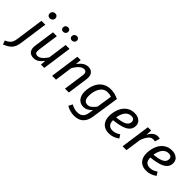

<svg xmlns="http://www.w3.org/2000/svg" viewBox="59 -1897 3230 3230"><g transform="rotate(45 1674.5 -281.5)"><path d="M-45.3 213.1 -71.5 143.4Q-35.4 127.5 -8.9 109Q17.6 90.5 35.1 58.5Q52.5 26.5 60.5 -29.4L130.5 -527.1H222.5L152.5 -29.5Q142.5 44.7 117.8 88.9Q93.2 133 53.5 160.6Q13.8 188.2 -45.3 213.1ZM198.9 -654.6Q171.7 -654.6 155.6 -671.2Q139.5 -687.8 139.5 -712Q139.5 -741.2 159.7 -760.8Q179.8 -780.5 209 -780.5Q236.2 -780.5 252.3 -763.9Q268.4 -747.3 268.4 -723.1Q268.4 -693.9 248.3 -674.3Q228.1 -654.6 198.9 -654.6Z M478.5 12.1Q408.4 12.1 374.9 -31.5Q341.5 -75 351.5 -152L404.5 -527.1H496.5L444.5 -156.3Q437.6 -102.5 451 -81.6Q464.4 -60.8 499.2 -60.8Q532 -60.8 560.3 -79.2Q588.7 -97.6 613.5 -125.9Q638.4 -154.3 658.3 -184.2L706.3 -527.1H798.3L724.3 0H645.4L652.4 -96.7Q615.4 -46.8 574.4 -17.4Q533.4 12.1 478.5 12.1ZM517.7 -653.8Q494.5 -653.8 479.5 -668.4Q464.4 -683 464.4 -705.1Q464.4 -732.3 482.5 -749.9Q500.6 -767.5 527.8 -767.5Q551 -767.5 566 -752.9Q581.1 -738.3 581.1 -716.2Q581.1 -689 563 -671.4Q544.9 -653.8 517.7 -653.8ZM726 -653.8Q702.9 -653.8 687.8 -668.4Q672.7 -683 672.7 -705.1Q672.7 -732.3 690.8 -749.9Q709 -767.5 736.1 -767.5Q759.3 -767.5 774.4 -752.9Q789.4 -738.3 789.4 -716.2Q789.4 -689 771.3 -671.4Q753.2 -653.8 726 -653.8Z M1239.4 -539.1Q1305.4 -539.1 1338.9 -494.2Q1372.3 -449.2 1361.3 -370.2L1309.3 0H1217.3L1269.3 -367.7Q1277.3 -423.5 1260.4 -442.4Q1243.5 -461.3 1213.7 -461.3Q1180.9 -461.3 1150.5 -440.4Q1120.2 -419.5 1094.3 -386.6Q1068.4 -353.6 1047.4 -315.6L1003.5 0H911.5L985.5 -527.1H1064.4L1056.5 -424.2Q1093.4 -476.2 1137.9 -507.7Q1182.5 -539.1 1239.4 -539.1Z M1772 -539.1Q1824 -539.1 1868.7 -527.6Q1913.4 -516.1 1958.5 -494L1885.6 -12.4Q1873.6 72.7 1840.1 122.8Q1806.6 172.9 1756.4 194.5Q1706.3 216.1 1644 216.1Q1597 216.1 1548.4 202.1Q1499.8 188 1461.7 165L1497 94.5Q1521.2 108.6 1559.7 122.5Q1598.1 136.5 1639 136.5Q1673.9 136.5 1706.3 126Q1738.7 115.5 1762.7 83.1Q1786.6 50.7 1795.6 -13.1L1804.6 -79.8Q1775.6 -44.9 1737.1 -22.5Q1698.7 0 1654.7 0Q1601.6 0 1563.6 -24.5Q1525.6 -49 1505.6 -93.6Q1485.6 -138.1 1485.6 -198.1Q1485.6 -245.1 1495.6 -293.6Q1505.6 -342.1 1526.7 -386.1Q1547.7 -430.1 1581.2 -464.6Q1614.8 -499.1 1662.3 -519.1Q1709.9 -539.1 1772 -539.1ZM1771.9 -465.5Q1722.1 -465.5 1686.2 -442.1Q1650.3 -418.6 1627.9 -379.2Q1605.5 -339.7 1595.1 -292.4Q1584.6 -245 1584.6 -197.2Q1584.6 -154.3 1595.6 -126.9Q1606.5 -99.5 1626.9 -86.6Q1647.3 -73.7 1674.2 -73.7Q1718 -73.7 1752.3 -102.6Q1786.7 -131.4 1817.6 -172.3L1860.4 -448.6Q1838.6 -457.6 1818.7 -461.6Q1798.8 -465.5 1771.9 -465.5Z M2338.1 -539.1Q2394.2 -539.1 2431.3 -520.1Q2468.4 -501.1 2487 -470.6Q2505.5 -440 2505.5 -405Q2505.5 -348 2477 -310.4Q2448.5 -272.9 2398.9 -249.9Q2349.4 -226.9 2284.9 -214.4Q2220.4 -201.9 2149.5 -195L2158.6 -265.4Q2217.5 -271.3 2263.8 -280.8Q2310.2 -290.3 2342.5 -305.8Q2374.8 -321.3 2391.7 -344.7Q2408.6 -368.1 2408.6 -401.9Q2408.6 -414.9 2402.6 -429.3Q2396.6 -443.8 2381.2 -454.7Q2365.8 -465.6 2336.9 -465.6Q2296 -465.6 2266.7 -448.7Q2237.3 -431.7 2217.3 -403.2Q2197.4 -374.7 2185.5 -339.8Q2173.5 -304.9 2168.5 -269.4Q2163.6 -234 2163.6 -202.1Q2163.6 -126.3 2195 -95.9Q2226.4 -65.5 2277.2 -65.5Q2314.2 -65.5 2348.2 -77.5Q2382.1 -89.5 2418.2 -114.5L2457.4 -52Q2414.4 -21 2367.8 -4.5Q2321.2 12.1 2268.1 12.1Q2203.9 12.1 2158.8 -14Q2113.7 -40 2090.1 -88Q2066.6 -136.1 2066.6 -202.1Q2066.6 -245.1 2075.6 -292.1Q2084.6 -339.1 2104.2 -383.1Q2123.7 -427.1 2155.8 -462.1Q2187.8 -497.1 2232.9 -518.1Q2278 -539.1 2338.1 -539.1Z M2888.4 -539.1Q2902.4 -539.1 2915.9 -537.1Q2929.4 -535.1 2941.4 -532.1L2914.1 -442.1Q2903.1 -445.1 2893.6 -446.1Q2884.1 -447.1 2871.1 -447.1Q2837.1 -447.1 2810.2 -427.2Q2783.2 -407.2 2761.3 -369.7Q2739.3 -332.3 2720.4 -278.5L2680.5 0H2588.5L2662.5 -527.1H2741.4L2735.4 -419.2Q2765.4 -481.1 2805.4 -510.1Q2845.4 -539.1 2888.4 -539.1Z M3226.1 -539.1Q3282.2 -539.1 3319.3 -520.1Q3356.4 -501.1 3375 -470.6Q3393.5 -440 3393.5 -405Q3393.5 -348 3365 -310.4Q3336.5 -272.9 3286.9 -249.9Q3237.4 -226.9 3172.9 -214.4Q3108.4 -201.9 3037.5 -195L3046.6 -265.4Q3105.5 -271.3 3151.8 -280.8Q3198.2 -290.3 3230.5 -305.8Q3262.8 -321.3 3279.7 -344.7Q3296.6 -368.1 3296.6 -401.9Q3296.6 -414.9 3290.6 -429.3Q3284.6 -443.8 3269.2 -454.7Q3253.8 -465.6 3224.9 -465.6Q3184 -465.6 3154.7 -448.7Q3125.3 -431.7 3105.3 -403.2Q3085.4 -374.7 3073.5 -339.8Q3061.5 -304.9 3056.5 -269.4Q3051.6 -234 3051.6 -202.1Q3051.6 -126.3 3083 -95.9Q3114.4 -65.5 3165.2 -65.5Q3202.2 -65.5 3236.2 -77.5Q3270.1 -89.5 3306.2 -114.5L3345.4 -52Q3302.4 -21 3255.8 -4.5Q3209.2 12.1 3156.1 12.1Q3091.9 12.1 3046.8 -14Q3001.7 -40 2978.1 -88Q2954.6 -136.1 2954.6 -202.1Q2954.6 -245.1 2963.6 -292.1Q2972.6 -339.1 2992.2 -383.1Q3011.7 -427.1 3043.8 -462.1Q3075.8 -497.1 3120.9 -518.1Q3166 -539.1 3226.1 -539.1Z"/></g></svg>

Font: Fira Sans Variable
Style: Italic
Weight: 397
Italic angle: -8°
Designer: Carrois Corporate & Edenspiekermann AG
Foundry: Carrois Corporate GbR & Edenspiekermann AG
Version: Version 4.202